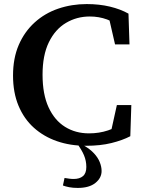

<svg xmlns="http://www.w3.org/2000/svg" viewBox="-20 -700 703 943"><path d="M362 223Q338 223 320 219.5Q302 216 289 211L297 174Q309 176 320 177.5Q331 179 342 179Q371 179 387.5 165Q404 151 404 120Q404 90 392.5 62.5Q381 35 355 0H394V16Q423 33 442 53.5Q461 74 470 96.5Q479 119 479 140Q479 174 448.5 198.5Q418 223 362 223ZM402 16Q325 16 260 -6.5Q195 -29 146.5 -72.5Q98 -116 71 -180.5Q44 -245 44 -329Q44 -414 72 -479Q100 -544 150 -589.5Q200 -635 266 -657.5Q332 -680 406 -680Q468 -680 520 -667.5Q572 -655 611 -633L616 -482H545L511 -630L581 -622V-561Q545 -590 505.5 -604.5Q466 -619 421 -619Q357 -619 304 -587.5Q251 -556 220 -492.5Q189 -429 189 -333Q189 -237 218.5 -173Q248 -109 299.5 -77Q351 -45 417 -45Q467 -45 510.5 -59.5Q554 -74 590 -101V-42L521 -35L554 -184H625L620 -31Q582 -11 527.5 2.5Q473 16 402 16Z"/></svg>

Font: Source Serif 4 SemiBold
Style: Regular
Weight: 600
Designer: Frank Grießhammer
Foundry: Adobe Systems Incorporated
Version: Version 4.004;hotconv 1.0.116;makeotfexe 2.5.65601